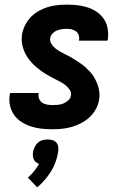

<svg xmlns="http://www.w3.org/2000/svg" viewBox="-20 -548 540 826"><path d="M205 8Q181 8 158 5.5Q135 3 113.5 -4Q92 -11 73 -23Q54 -35 41 -53Q28 -71 23 -94Q18 -117 22 -141Q22 -142 22.5 -144Q23 -146 24 -148H146V-145Q144 -133 148.5 -122.5Q153 -112 162 -106Q171 -100 182.5 -98Q194 -96 206 -96Q218 -96 229.5 -97Q241 -98 252 -102.5Q263 -107 273 -115.5Q283 -124 285 -136Q288 -150 280.5 -161Q273 -172 263 -180.5Q253 -189 241.5 -195Q230 -201 218.5 -207Q207 -213 195.5 -219Q184 -225 173 -232Q162 -239 152 -246.5Q142 -254 132.5 -262.5Q123 -271 114.5 -280.5Q106 -290 98.5 -301Q91 -312 86 -323.5Q81 -335 77.5 -348Q74 -361 73.5 -374.5Q73 -388 75 -402Q79 -422 89 -441.5Q99 -461 114 -476Q129 -491 148 -501.5Q167 -512 187 -518Q207 -524 227.5 -526Q248 -528 268 -528Q291 -528 313.5 -525.5Q336 -523 357.5 -516Q379 -509 397 -496.5Q415 -484 427 -466Q439 -448 443 -425.5Q447 -403 444 -380Q443 -378 443 -376.5Q443 -375 441 -373H319L320 -375Q322 -386 318.5 -396.5Q315 -407 307 -413Q299 -419 289 -421.5Q279 -424 268 -424Q257 -424 246 -422.5Q235 -421 225 -417Q215 -413 206.5 -404.5Q198 -396 196 -385Q194 -371 201 -359.5Q208 -348 218 -340Q228 -332 239.5 -325.5Q251 -319 262.5 -313.5Q274 -308 285.5 -301.5Q297 -295 307.5 -288Q318 -281 329 -273.5Q340 -266 349 -257.5Q358 -249 367 -239.5Q376 -230 382.5 -219.5Q389 -209 394.5 -197Q400 -185 403.5 -172Q407 -159 408 -145.5Q409 -132 406 -118Q403 -98 392 -78Q381 -58 364.5 -43Q348 -28 328.5 -18Q309 -8 288.5 -2Q268 4 247 6Q226 8 205 8ZM140 258 100 216Q115 203 127 188Q139 173 148 157Q140 154 134 149Q128 144 125 137Q122 130 121.5 122Q121 114 122 105Q124 95 129.5 84Q135 73 143.5 65.5Q152 58 163 55Q174 52 185 52Q196 52 206 55Q216 58 222.5 65.5Q229 73 230.5 84Q232 95 230 105Q227 127 219.5 148Q212 169 200 188.5Q188 208 173 225.5Q158 243 140 258Z"/></svg>

Font: Iosevka Curly Extrabold
Style: Italic
Weight: 800
Italic angle: -9°
Monospace: yes
Designer: Belleve Invis
Foundry: Belleve Invis
Version: Version 22.1.2; ttfautohint (v1.8.4)